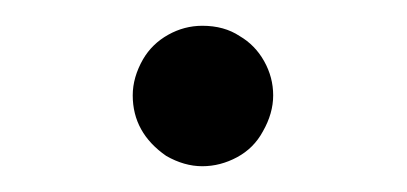

<svg xmlns="http://www.w3.org/2000/svg" viewBox="-20 -427 316 149"><path d="M83 -353Q83 -367 91 -381Q98 -393 110.5 -400Q123 -407 137 -407Q154 -407 166 -399Q178 -392 185 -379.5Q192 -367 192 -353Q192 -339 184 -325Q177 -312 164 -305Q151 -298 137 -298Q123 -298 109 -306Q83 -324 83 -353Z"/></svg>

Font: Ibarra Real Nova SemiBold
Style: Regular
Weight: 600
Designer: Jose Maria Ribagorda & Octavio Pardo
Foundry: Jose Maria Ribagorda
Version: Version 1.014